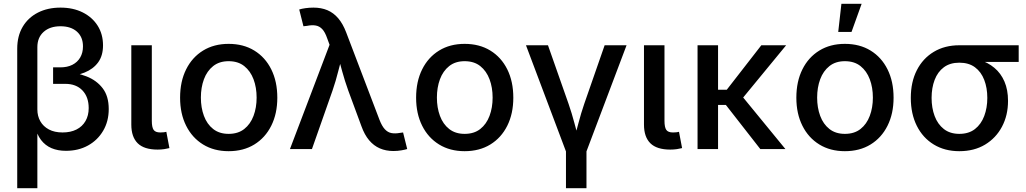

<svg xmlns="http://www.w3.org/2000/svg" viewBox="-20 -777 5351 1001"><path d="M69.8 204.1V-522.9Q69.8 -588.9 98.1 -637Q126.5 -685.1 177.5 -711.2Q228.5 -737.3 295.4 -737.3Q361.3 -737.3 411.4 -712.2Q461.4 -687 489.3 -642.8Q517.1 -598.6 517.1 -540.5Q517.1 -486.8 491.7 -451.9Q466.3 -417 420.7 -398.7Q375 -380.4 313 -375V-403.8Q377.4 -399.4 430.4 -378.9Q483.4 -358.4 515.1 -317.1Q546.9 -275.9 546.9 -208.5Q546.9 -144.5 517.8 -95.2Q488.8 -45.9 438.7 -18.3Q388.7 9.3 323.7 9.3Q281.2 9.3 248.5 -4.6Q215.8 -18.6 193.8 -47.4Q171.9 -76.2 161.6 -121.6L174.8 -123.5V204.1ZM306.2 -86.4Q348.1 -86.4 378.7 -101.8Q409.2 -117.2 425.8 -146Q442.4 -174.8 442.4 -213.4Q442.4 -271.5 409.7 -305.7Q377 -339.8 320.8 -339.8H256.8V-425.8H294.4Q331.1 -425.8 357.4 -439.2Q383.8 -452.6 398.2 -477.3Q412.6 -502 412.6 -535.2Q412.6 -584 381.1 -612.1Q349.6 -640.1 295.4 -640.1Q240.2 -640.1 207.5 -610.8Q174.8 -581.5 174.8 -531.2V-206.5Q174.8 -171.9 190.2 -144.8Q205.6 -117.7 234.9 -102.1Q264.2 -86.4 306.2 -86.4Z M801.8 2.9Q731.4 2.9 698 -30Q664.6 -63 664.6 -127.4V-541H771.5V-147Q771.5 -113.8 780.8 -100.1Q790 -86.4 815.9 -86.4Q827.6 -86.4 834.7 -87.4Q841.8 -88.4 847.2 -89.8L863.3 -4.9Q852.5 -2 836.2 0.5Q819.8 2.9 801.8 2.9Z M1171.9 11.2Q1095.7 11.2 1038.8 -23.7Q981.9 -58.6 950.4 -121.6Q918.9 -184.6 918.9 -267.6Q918.9 -352.1 950.4 -415.3Q981.9 -478.5 1038.8 -513.4Q1095.7 -548.3 1171.9 -548.3Q1249 -548.3 1305.9 -513.4Q1362.8 -478.5 1394.3 -415.3Q1425.8 -352.1 1425.8 -267.6Q1425.8 -184.6 1394.3 -121.6Q1362.8 -58.6 1305.9 -23.7Q1249 11.2 1171.9 11.2ZM1171.9 -79.1Q1221.2 -79.1 1253.4 -104.5Q1285.6 -129.9 1301.8 -172.9Q1317.9 -215.8 1317.9 -268.1Q1317.9 -320.8 1301.8 -363.8Q1285.6 -406.7 1253.4 -432.4Q1221.2 -458 1171.9 -458Q1123.5 -458 1091.3 -432.4Q1059.1 -406.7 1043.2 -363.8Q1027.3 -320.8 1027.3 -268.1Q1027.3 -215.8 1043.2 -172.9Q1059.1 -129.9 1091.3 -104.5Q1123.5 -79.1 1171.9 -79.1Z M1491.7 0 1698.2 -543.5 1686 -576.7Q1674.8 -609.4 1660.2 -625Q1645.5 -640.6 1626 -644Q1606.4 -647.5 1580.1 -642.1L1562 -640.1L1540 -727.5Q1551.8 -731.4 1572.3 -734.4Q1592.8 -737.3 1614.3 -737.3Q1654.8 -737.3 1686.8 -723.9Q1718.8 -710.4 1743.2 -681.9Q1767.6 -653.3 1784.7 -608.4L1958.5 -152.3Q1971.2 -119.6 1986.3 -103.3Q2001.5 -86.9 2020.5 -83.3Q2039.6 -79.6 2064 -84L2081.5 -86.4L2103 0Q2092.3 3.4 2072.8 6.8Q2053.2 10.3 2030.8 10.3Q1992.2 10.3 1960.4 -3.4Q1928.7 -17.1 1904.5 -45.7Q1880.4 -74.2 1864.3 -119.1L1795.4 -305.7Q1777.3 -356.4 1764.2 -404.5Q1751 -452.6 1737.3 -502.9H1769Q1755.4 -454.1 1743.2 -404.8Q1731 -355.5 1713.9 -305.7L1606.4 0Z M2402.3 11.2Q2326.2 11.2 2269.3 -23.7Q2212.4 -58.6 2180.9 -121.6Q2149.4 -184.6 2149.4 -267.6Q2149.4 -352.1 2180.9 -415.3Q2212.4 -478.5 2269.3 -513.4Q2326.2 -548.3 2402.3 -548.3Q2479.5 -548.3 2536.4 -513.4Q2593.3 -478.5 2624.8 -415.3Q2656.2 -352.1 2656.2 -267.6Q2656.2 -184.6 2624.8 -121.6Q2593.3 -58.6 2536.4 -23.7Q2479.5 11.2 2402.3 11.2ZM2402.3 -79.1Q2451.7 -79.1 2483.9 -104.5Q2516.1 -129.9 2532.2 -172.9Q2548.3 -215.8 2548.3 -268.1Q2548.3 -320.8 2532.2 -363.8Q2516.1 -406.7 2483.9 -432.4Q2451.7 -458 2402.3 -458Q2354 -458 2321.8 -432.4Q2289.6 -406.7 2273.7 -363.8Q2257.8 -320.8 2257.8 -268.1Q2257.8 -215.8 2273.7 -172.9Q2289.6 -129.9 2321.8 -104.5Q2354 -79.1 2402.3 -79.1Z M2932.6 17.6 2722.2 -541H2836.9L2944.3 -235.4Q2961.4 -186 2974.4 -136.5Q2987.3 -86.9 3001 -38.1H2969.7Q2983.4 -86.9 2996.1 -136.2Q3008.8 -185.5 3025.9 -235.4L3132.3 -541H3246.6L3035.6 17.6ZM2930.7 204.1V-3.9H3037.6V204.1Z M3474.6 2.9Q3404.3 2.9 3370.8 -30Q3337.4 -63 3337.4 -127.4V-541H3444.3V-147Q3444.3 -113.8 3453.6 -100.1Q3462.9 -86.4 3488.8 -86.4Q3500.5 -86.4 3507.6 -87.4Q3514.6 -88.4 3520 -89.8L3536.1 -4.9Q3525.4 -2 3509 0.5Q3492.7 2.9 3474.6 2.9Z M3723.6 -541V0H3616.7V-541ZM4078.6 -541 3822.8 -230H3689.5L3689 -309.1H3769L3949.2 -541ZM3943.8 0 3761.2 -233.9 3829.1 -299.8 4074.7 0Z M4384.8 11.2Q4308.6 11.2 4251.7 -23.7Q4194.8 -58.6 4163.3 -121.6Q4131.8 -184.6 4131.8 -267.6Q4131.8 -352.1 4163.3 -415.3Q4194.8 -478.5 4251.7 -513.4Q4308.6 -548.3 4384.8 -548.3Q4461.9 -548.3 4518.8 -513.4Q4575.7 -478.5 4607.2 -415.3Q4638.7 -352.1 4638.7 -267.6Q4638.7 -184.6 4607.2 -121.6Q4575.7 -58.6 4518.8 -23.7Q4461.9 11.2 4384.8 11.2ZM4384.8 -79.1Q4434.1 -79.1 4466.3 -104.5Q4498.5 -129.9 4514.6 -172.9Q4530.8 -215.8 4530.8 -268.1Q4530.8 -320.8 4514.6 -363.8Q4498.5 -406.7 4466.3 -432.4Q4434.1 -458 4384.8 -458Q4336.4 -458 4304.2 -432.4Q4272 -406.7 4256.1 -363.8Q4240.2 -320.8 4240.2 -268.1Q4240.2 -215.8 4256.1 -172.9Q4272 -129.9 4304.2 -104.5Q4336.4 -79.1 4384.8 -79.1ZM4350.1 -610.4 4366.7 -757.3H4472.2L4419.4 -610.4Z M4981.4 11.2Q4905.3 11.2 4848.1 -23.7Q4791 -58.6 4759.8 -121.1Q4728.5 -183.6 4728.5 -266.6Q4728.5 -349.6 4760 -411.1Q4791.5 -472.7 4848.4 -506.8Q4905.3 -541 4981.4 -541H5291V-454.1H5059.6L4981.4 -450.2Q4933.1 -450.2 4900.9 -426.3Q4868.7 -402.3 4852.8 -360.6Q4836.9 -318.8 4836.9 -266.6Q4836.9 -214.4 4852.8 -171.9Q4868.7 -129.4 4900.9 -104.2Q4933.1 -79.1 4981.4 -79.1Q5030.8 -79.1 5063 -104.2Q5095.2 -129.4 5111.3 -172.1Q5127.4 -214.8 5127.4 -266.6Q5127.4 -318.8 5111.3 -360.6Q5095.2 -402.3 5063 -426.3Q5030.8 -450.2 4981.4 -450.2V-480Q5037.6 -480 5084 -465.8Q5130.4 -451.7 5164.3 -423.3Q5198.2 -395 5216.8 -351.8Q5235.4 -308.6 5235.4 -251Q5235.4 -175.8 5203.9 -116.5Q5172.4 -57.1 5115.5 -22.9Q5058.6 11.2 4981.4 11.2Z"/></svg>

Font: Inter 17pt Medium
Style: Regular
Weight: 500
Version: Version 4.001;git-66647c0bb